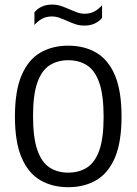

<svg xmlns="http://www.w3.org/2000/svg" viewBox="-20 -799 588 827"><path d="M273.9 7.3Q205 7.3 153.3 -23Q101.6 -53.2 73 -120.1Q44.3 -187 44.3 -297Q44.3 -407.5 73 -474.6Q101.6 -541.8 153.3 -572Q205 -602.3 273.9 -602.3Q343.2 -602.3 394.9 -572Q446.6 -541.8 475.1 -474.6Q503.5 -407.5 503.5 -297Q503.5 -187 475.1 -120.1Q446.6 -53.2 394.9 -23Q343.2 7.3 273.9 7.3ZM273.9 -55.4Q320.6 -55.4 354.9 -77.4Q389.2 -99.4 407.8 -151.7Q426.3 -204.1 426.3 -295.5Q426.3 -388.9 407.8 -442.2Q389.2 -495.5 354.9 -517.6Q320.6 -539.6 273.9 -539.6Q227.6 -539.6 193.5 -517.6Q159.4 -495.6 140.9 -443.3Q122.3 -390.9 122.3 -299.5Q122.3 -206.1 140.9 -152.9Q159.4 -99.6 193.5 -77.5Q227.6 -55.4 273.9 -55.4ZM343.3 -688.8Q321.9 -688.8 303 -695.4Q284.1 -702 266.7 -710Q251 -717 235.5 -722.5Q220.1 -728.1 204 -728.1Q180.3 -728.1 162.7 -719Q145.1 -709.8 128.3 -691.6V-746.2Q142.1 -762.3 160.9 -770.8Q179.7 -779.3 204.5 -779.3Q226 -779.3 244.9 -772.6Q263.8 -766 281.2 -758Q296.9 -751.4 312.4 -745.6Q327.9 -739.8 343.9 -739.8Q367.6 -739.8 385.4 -749Q403.3 -758.1 419.6 -776.3V-721.6Q406.3 -706.1 387.4 -697.5Q368.6 -688.8 343.3 -688.8Z"/></svg>

Font: Encode Sans SC Condensed Thin
Style: Regular
Weight: 100
Width: 3
Designer: Multiple Designers
Foundry: Impallari Type
Version: Version 3.002